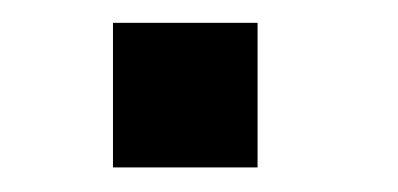

<svg xmlns="http://www.w3.org/2000/svg" viewBox="-20 -402 340 164"><path d="M76.5 -382.5H200V-259H76.5Z"/></svg>

Font: Trispace Condensed Medium
Style: Regular
Weight: 500
Width: 3
Designer: Tyler Finck
Foundry: Etcetera Type Company
Version: Version 1.210; ttfautohint (v1.8.3)